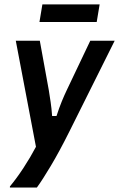

<svg xmlns="http://www.w3.org/2000/svg" viewBox="-20 -685 541 872"><path d="M25 166.7V161.7Q55 125.8 86.7 77.5Q118.3 29.2 143.3 -18.3L51.7 -500H160.8L201.7 -275Q205.8 -249.2 210 -221.2Q214.2 -193.3 216.7 -158.3H236.7Q249.2 -196.7 260.8 -225Q272.5 -253.3 283.3 -275.8L390 -500H500.8L295 -87.5Q249.2 4.2 210.8 68.3Q172.5 132.5 147.5 166.7ZM159.2 -585 172.5 -665H432.5L419.2 -585Z"/></svg>

Font: Familjen Grotesk Medium
Style: Italic
Weight: 500
Italic angle: -9.46201°
Designer: Anders Wikstroem, Jonas Baeckman, Matilda Gysing, Kristian Moeller
Foundry: Familjen STHLM AB
Version: Version 2.002; ttfautohint (v1.8.4.7-5d5b)